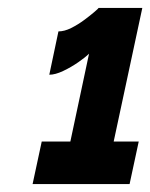

<svg xmlns="http://www.w3.org/2000/svg" viewBox="-20 -841 378 483"><path d="M329 -485 306 -378H62L85 -485H157L204 -706Q195 -697 177 -684.5Q159 -672 139 -662.5Q119 -653 104 -653L127 -762Q142 -762 159 -770.5Q176 -779 191.5 -790.5Q207 -802 217.5 -811Q228 -820 228 -821H338L266 -485Z"/></svg>

Font: Raleway Thin Black
Style: Italic
Weight: 900
Italic angle: -12°
Version: Version 4.026